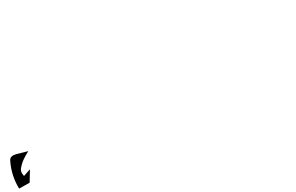

<svg xmlns="http://www.w3.org/2000/svg" viewBox="8 -1715 2473 1605"><g transform="rotate(-30 1244.0 -912.5)"><path d="M47 -1042C18 -1048 -10 -1050 -24 -1017C-61 -941 -77 -861 -75 -780L26 -779L84 -875L13 -851C11 -877 4 -885 19 -914C59 -965 103 -989 148 -1013Z"/></g></svg>

Font: Poland Can Into
Style: Bold
Weight: 700
Foundry: Cannot Into Space Fonts
Version: Version 0.99